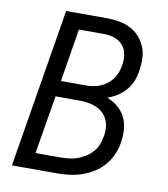

<svg xmlns="http://www.w3.org/2000/svg" viewBox="-82 -805 765 874"><g transform="rotate(10 300.0 -367.5)"><path d="M32 0 153 -735H338Q367 -735 395.5 -730.5Q424 -726 448.5 -714Q473 -702 491.5 -682Q510 -662 520.5 -636.5Q531 -611 532 -582Q533 -553 528 -524Q525 -501 516 -477.5Q507 -454 490 -434.5Q473 -415 451.5 -401Q430 -387 406 -379Q434 -368 456 -349.5Q478 -331 490.5 -306Q503 -281 505.5 -250.5Q508 -220 503 -190Q499 -162 487 -134Q475 -106 455 -82.5Q435 -59 408.5 -42.5Q382 -26 354 -16.5Q326 -7 297.5 -3.5Q269 0 240 0ZM185 -417H300Q317 -417 333.5 -419.5Q350 -422 366 -428.5Q382 -435 396.5 -446Q411 -457 421.5 -471Q432 -485 438 -501.5Q444 -518 447 -534Q450 -551 449.5 -568Q449 -585 444 -600.5Q439 -616 428.5 -628Q418 -640 403.5 -648Q389 -656 372.5 -659Q356 -662 338 -662H225ZM128 -74H240Q260 -74 280 -76Q300 -78 319 -84.5Q338 -91 356 -102Q374 -113 388.5 -129Q403 -145 410.5 -164.5Q418 -184 421 -203Q425 -223 423.5 -243Q422 -263 414 -280.5Q406 -298 392 -310.5Q378 -323 360.5 -330.5Q343 -338 323.5 -341Q304 -344 283 -344H173Z"/></g></svg>

Font: Iosevka Custom Oblique
Style: Regular
Weight: 400
Italic angle: -9°
Designer: Belleve Invis
Foundry: Belleve Invis
Version: Version 27.0.1